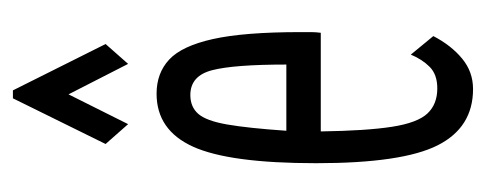

<svg xmlns="http://www.w3.org/2000/svg" viewBox="-242 -482 735 290"><g transform="rotate(-90 125.0 -337.5)"><path d="M135 10Q77 10 50 -43.5Q23 -97 23 -227Q23 -358 48 -413Q73 -468 128 -468Q159 -468 179.5 -449Q200 -430 210.5 -383Q221 -336 221 -251Q221 -241 221 -234.5Q221 -228 220 -220H71Q72 -151 78 -112.5Q84 -74 98 -59Q112 -44 136 -44Q157 -44 168.5 -55.5Q180 -67 187 -84L215 -50Q201 -23 181 -6.5Q161 10 135 10ZM72 -272H172Q172 -351 163.5 -384Q155 -417 126 -417Q108 -417 97.5 -405Q87 -393 81.5 -361.5Q76 -330 72 -272ZM82 -511 52 -545 121 -685H133L203 -545L173 -511L127 -601Z"/></g></svg>

Font: Inconsolata UltraCondensed
Style: Regular
Weight: 400
Width: 1
Monospace: yes
Designer: Raph Levien, Cyreal, Brenton Simpson
Foundry: Raph Levien, Cyreal, Google
Version: Version 3.001; ttfautohint (v1.8.2.53-6de2)